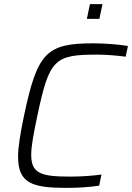

<svg xmlns="http://www.w3.org/2000/svg" viewBox="-20 -907 643 935"><path d="M418 -887 403 -815H464L479 -887ZM306 8C358 8 420 4 463 -3L474 -57C433 -51 372 -47 326 -47C184 -47 132 -59 132 -153C132 -197 144 -257 162 -344C220 -617 244 -641 452 -641C492 -641 547 -637 592 -631L603 -683C563 -690 492 -696 436 -696C207 -696 162 -653 97 -344C79 -257 68 -192 68 -144C68 -14 137 8 306 8Z"/></svg>

Font: Saira UNSAM Light Italic
Style: Regular
Weight: 300
Italic angle: -12°
Designer: Hector Gatti with collaboration of the Omnibus-Type team
Foundry: Omnibus-Type
Version: Version 0.072;PS 000.072;hotconv 1.0.88;makeotf.lib2.5.64775